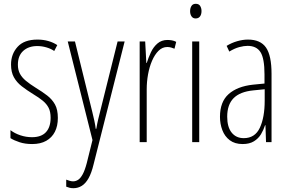

<svg xmlns="http://www.w3.org/2000/svg" viewBox="-20 -747 1515 1009"><path d="M284 -127Q284 -85 268.5 -54.5Q253 -24 223 -7Q193 10 149 10Q112 10 83 0.5Q54 -9 35 -21V-63Q57 -46 87 -36Q117 -26 148 -26Q197 -26 221.5 -52.5Q246 -79 246 -128Q246 -160 235.5 -180.5Q225 -201 205 -217.5Q185 -234 155 -252Q121 -273 94.5 -293.5Q68 -314 53 -341Q38 -368 38 -408Q38 -463 72.5 -501Q107 -539 177 -539Q207 -539 233.5 -531.5Q260 -524 281 -510L265 -479Q248 -491 224 -498Q200 -505 176 -505Q130 -505 102 -479.5Q74 -454 74 -407Q74 -380 84.5 -360Q95 -340 116 -322.5Q137 -305 169 -285Q202 -265 228 -245Q254 -225 269 -198Q284 -171 284 -127Z M336 -529H374L465 -159Q472 -130 475.5 -114Q479 -98 480.5 -88.5Q482 -79 483 -70H486Q491 -99 496 -120Q501 -141 506 -160L598 -529H635L472 116Q461 162 445.5 189.5Q430 217 410 229.5Q390 242 366 242Q355 242 346.5 240Q338 238 328 234V197Q336 200 345.5 203Q355 206 364 206Q378 206 390.5 198Q403 190 414.5 169Q426 148 436 110L466 -11Z M860 -537Q871 -537 883 -535Q895 -533 906 -527L897 -491Q890 -494 880 -497Q870 -500 859 -500Q833 -500 813 -480Q793 -460 779 -427.5Q765 -395 758 -356Q751 -317 751 -278V0H714V-529H743L749 -416H751Q760 -444 773 -472Q786 -500 807.5 -518.5Q829 -537 860 -537Z M1027 -529V0H990V-529ZM1009 -727Q1025 -727 1032 -715.5Q1039 -704 1039 -689Q1039 -671 1031 -660.5Q1023 -650 1008 -650Q994 -650 986.5 -661Q979 -672 979 -688Q979 -704 986 -715.5Q993 -727 1009 -727Z M1283 -539Q1349 -539 1378 -497Q1407 -455 1407 -359V0H1378L1375 -89H1373Q1365 -64 1351.5 -41.5Q1338 -19 1314.5 -4.5Q1291 10 1255 10Q1214 10 1187.5 -10Q1161 -30 1148.5 -63Q1136 -96 1136 -133Q1136 -212 1181.5 -252.5Q1227 -293 1309 -302L1370 -308V-356Q1370 -440 1349 -473Q1328 -506 1281 -506Q1262 -506 1237.5 -499.5Q1213 -493 1185 -476L1171 -506Q1197 -522 1226.5 -530.5Q1256 -539 1283 -539ZM1311 -272Q1241 -265 1207.5 -231Q1174 -197 1174 -134Q1174 -79 1197.5 -50Q1221 -21 1261 -21Q1320 -21 1345.5 -75.5Q1371 -130 1371 -218V-278Z"/></svg>

Font: Noto Sans Khmer ExtraCondensed ExtraLight
Style: Regular
Weight: 250
Width: 2
Designer: Danh Hong and the Monotype Design Team
Foundry: Monotype Imaging Inc.
Version: Version 2.004